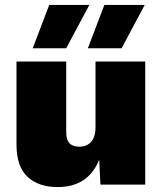

<svg xmlns="http://www.w3.org/2000/svg" viewBox="-20 -750 659 780"><path d="M214 10Q137 10 92 -31.5Q47 -73 47 -163V-500H249V-213Q249 -182 262.5 -168Q276 -154 303 -154Q332 -154 350 -173.5Q368 -193 368 -235V-500H570V0H388L383 -101Q338 10 214 10ZM337 -554 404 -730H568L474 -554ZM113 -554 180 -730H343L249 -554Z"/></svg>

Font: Prodigy Sans ExtraBold
Style: Regular
Weight: 800
Designer: Wei Huang
Foundry: Wei Huang
Version: Version 1.003; ttfautohint (v1.8.3)